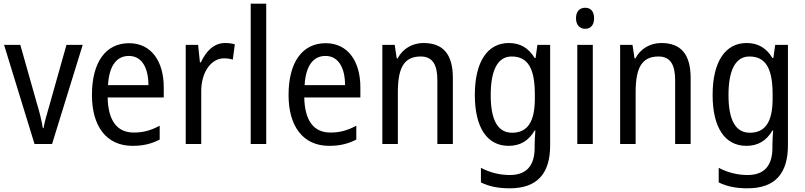

<svg xmlns="http://www.w3.org/2000/svg" viewBox="-20 -780 4361 1040"><path d="M167 0H262L428 -537H340L247 -207C234 -164 220 -114 216 -86H212C206 -126 193 -177 180 -219L90 -537H2Z M679 -546C553 -546 478 -444 478 -265C478 -99 554 10 698 10C756 10 800 -1 845 -24V-99C798 -74 757 -62 705 -62C614 -62 566 -126 563 -252H867V-307C867 -446 801 -546 679 -546ZM678 -477C751 -477 784 -408 784 -319H565C571 -423 611 -477 678 -477Z M1199 -547C1139 -547 1096 -503 1068 -442H1063L1053 -537H986V0H1070V-283C1069 -389 1124 -464 1193 -464C1209 -464 1226 -462 1241 -457L1252 -540C1235 -545 1216 -547 1199 -547Z M1422 0V-760H1338V0Z M1744 -546C1618 -546 1543 -444 1543 -265C1543 -99 1619 10 1763 10C1821 10 1865 -1 1910 -24V-99C1863 -74 1822 -62 1770 -62C1679 -62 1631 -126 1628 -252H1932V-307C1932 -446 1866 -546 1744 -546ZM1743 -477C1816 -477 1849 -408 1849 -319H1630C1636 -423 1676 -477 1743 -477Z M2274 -547C2216 -547 2162 -518 2134 -464H2129L2118 -537H2051V0H2135V-279C2135 -411 2167 -474 2259 -474C2322 -474 2349 -431 2349 -346V0H2433V-357C2433 -488 2379 -547 2274 -547Z M2736 -547C2621 -547 2552 -446 2552 -266C2552 -88 2619 10 2735 10C2797 10 2843 -17 2876 -73H2880C2878 -50 2876 -17 2876 3V21C2876 121 2828 168 2742 168C2685 168 2632 154 2585 129V208C2629 230 2679 240 2741 240C2892 240 2960 158 2960 7V-537H2891L2881 -466H2876C2842 -522 2796 -547 2736 -547ZM2751 -474C2838 -474 2877 -412 2877 -269V-245C2877 -120 2837 -61 2754 -61C2677 -61 2638 -128 2638 -265C2638 -400 2676 -474 2751 -474Z M3150 -738C3120 -738 3100 -719 3100 -681C3100 -644 3121 -624 3150 -624C3179 -624 3198 -644 3198 -681C3198 -719 3179 -738 3150 -738ZM3191 -537H3107V0H3191Z M3562 -547C3504 -547 3450 -518 3422 -464H3417L3406 -537H3339V0H3423V-279C3423 -411 3455 -474 3547 -474C3610 -474 3637 -431 3637 -346V0H3721V-357C3721 -488 3667 -547 3562 -547Z M4024 -547C3909 -547 3840 -446 3840 -266C3840 -88 3907 10 4023 10C4085 10 4131 -17 4164 -73H4168C4166 -50 4164 -17 4164 3V21C4164 121 4116 168 4030 168C3973 168 3920 154 3873 129V208C3917 230 3967 240 4029 240C4180 240 4248 158 4248 7V-537H4179L4169 -466H4164C4130 -522 4084 -547 4024 -547ZM4039 -474C4126 -474 4165 -412 4165 -269V-245C4165 -120 4125 -61 4042 -61C3965 -61 3926 -128 3926 -265C3926 -400 3964 -474 4039 -474Z"/></svg>

Font: Noto Sans Oriya Cond
Style: Regular
Weight: 400
Width: 3
Designer: Amélie Bonet and Sol Matas
Foundry: Google LLC
Version: Version 2.006